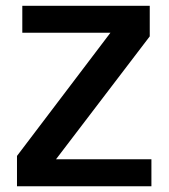

<svg xmlns="http://www.w3.org/2000/svg" viewBox="-20 -648 587 668"><path d="M506.8 0V-93.8H174.8L501 -521.5V-627.9H57.6V-534.2H364.3L39.1 -105.5V0Z"/></svg>

Font: Namkio Khamti
Style: Bold
Weight: 700
Designer: Debbi Hosken
Foundry: SIL International
Version: Version 3.917